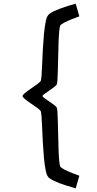

<svg xmlns="http://www.w3.org/2000/svg" viewBox="-20 -821 528 1041"><path d="M410.2 131.8 390.6 200.2Q365.2 193.4 334.2 183.3Q303.2 173.3 277.3 161.6Q251.5 149.9 241.7 139.2Q232.9 129.4 227.3 100.6Q221.7 71.8 218 32.5Q214.4 -6.8 212.2 -49.1Q210 -91.3 208.5 -128.7Q207 -166 205.1 -190.9Q203.1 -215.8 200.2 -219.7Q195.3 -226.6 179.9 -237.5Q164.6 -248.5 146.5 -260.7Q128.4 -272.9 115.5 -283.7Q102.5 -294.4 102.5 -300.3Q102.5 -306.2 115.5 -316.9Q128.4 -327.6 146.5 -339.8Q164.6 -352.1 179.9 -363.3Q195.3 -374.5 200.2 -380.9Q203.1 -384.8 205.1 -409.7Q207 -434.6 208.5 -471.9Q210 -509.3 212.2 -551.5Q214.4 -593.8 218 -633.1Q221.7 -672.4 227.3 -701.2Q232.9 -730 241.7 -739.7Q251.5 -751 277.3 -762.5Q303.2 -773.9 334.2 -784.2Q365.2 -794.4 390.6 -800.8L410.2 -732.4Q394 -727.1 371.6 -718Q349.1 -709 330.8 -699.7Q312.5 -690.4 307.6 -683.6Q303.7 -677.7 301.3 -653.6Q298.8 -629.4 297.6 -594.7Q296.4 -560.1 295.7 -522Q294.9 -483.9 293.9 -449.5Q293 -415 291.7 -391.8Q290.5 -368.7 288.1 -363.8Q284.7 -357.4 272.7 -348.1Q260.7 -338.9 246.3 -329.3Q231.9 -319.8 221.4 -312Q210.9 -304.2 210 -300.3Q210.9 -296.4 221.4 -288.6Q231.9 -280.8 246.3 -271.2Q260.7 -261.7 272.7 -252.7Q284.7 -243.7 288.1 -236.8Q290.5 -232.4 291.7 -209Q293 -185.5 293.9 -151.1Q294.9 -116.7 295.7 -78.6Q296.4 -40.5 297.6 -5.9Q298.8 28.8 301.3 53Q303.7 77.1 307.6 83Q312.5 89.8 330.8 99.1Q349.1 108.4 371.6 117.2Q394 126 410.2 131.8Z"/></svg>

Font: Andika LitF DSA DSG
Style: Regular
Weight: 400
Designer: Victor Gaultney, Annie Olsen, Julie Remington, Don Collingsworth, Eric Hays, Becca Hirsbrunner
Foundry: SIL International
Version: Version 6.200 ; LitF DSA DSG; ttfautohint (v1.8.3.10-c5d8)